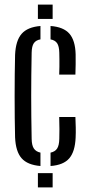

<svg xmlns="http://www.w3.org/2000/svg" viewBox="-20 -820 389 840"><path d="M157 -93.7Q100 -98.4 74.4 -127.8Q48.7 -157.1 46 -218.7Q45 -257.6 44.5 -303.8Q44 -349.9 44 -398.6Q44 -447.2 44.5 -493.9Q45 -540.5 46 -580.1Q48.7 -642.4 74.6 -672Q100.5 -701.7 157 -706.3V-647.8Q137 -644.2 128 -631Q119 -617.8 118.5 -589.6Q117.5 -537.4 117 -491.2Q116.5 -445 116.5 -400.6Q116.5 -356.1 117 -310.2Q117.5 -264.3 118.5 -212.3Q119 -183.8 128.2 -170.2Q137.4 -156.5 157 -152.3ZM145.8 0V-62.6H210.3V0ZM201.1 -93.7V-152.2Q220.9 -156.4 229.9 -170.1Q238.8 -183.7 239.4 -212.3Q240 -231 240 -254.9Q240 -278.8 239 -308H309.9Q310.9 -286.7 311.4 -262.5Q311.9 -238.4 310.9 -218.7Q308.5 -157 283.1 -127.4Q257.8 -97.8 201.1 -93.7ZM239 -493.6Q239.9 -509.8 239.9 -527.4Q240 -545.1 239.9 -561.4Q239.9 -577.8 239.4 -589.6Q238.8 -617.7 229.9 -630.9Q220.9 -644.1 201.1 -647.7V-706.3Q257.9 -702.1 283.6 -672.7Q309.3 -643.3 310.9 -582.5Q311.1 -563.2 311 -539.1Q310.9 -515 309.9 -493.6ZM145.8 -737.2V-800H210.3V-737.2Z"/></svg>

Font: Big Shoulders Stencil Thin
Style: Regular
Weight: 100
Designer: Patric King
Foundry: XO Type Co
Version: Version 2.001